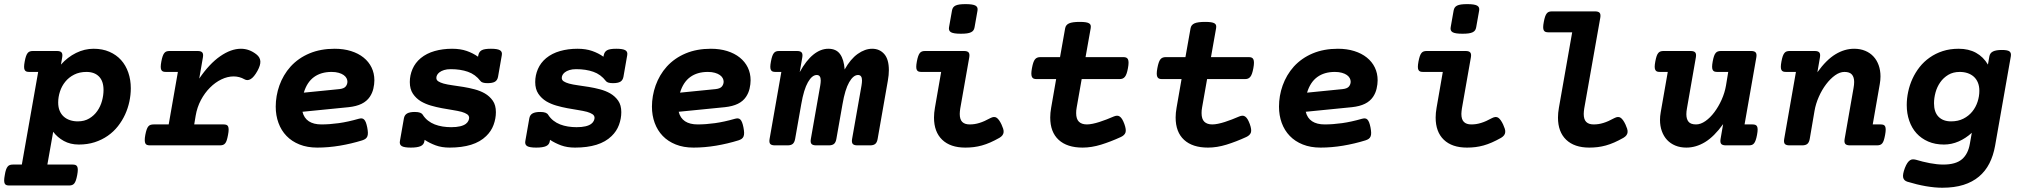

<svg xmlns="http://www.w3.org/2000/svg" viewBox="-59 -695 9673 918"><path d="M317.9 -3.9Q277.3 -3.9 246.3 -21Q215.3 -38.1 195.3 -64.9L167.5 91.8H288.1Q296.4 91.8 301.8 93.8Q307.1 95.7 310.1 101.3Q313 106.9 313 116.7Q313 126.5 310.1 142.1Q307.1 157.7 303.7 167.5Q300.3 177.2 295.7 182.6Q291 188 284.9 189.9Q278.8 191.9 270.5 191.9H-14.6Q-22.9 191.9 -28.3 189.9Q-33.7 188 -36.4 182.6Q-39.1 177.2 -39.1 167.5Q-39.1 157.7 -36.1 142.1Q-33.7 126.5 -30.3 116.7Q-26.9 106.9 -22.2 101.3Q-17.6 95.7 -11.5 93.8Q-5.4 91.8 2.9 91.8H45.4L123.5 -351.1H81.1Q72.8 -351.1 67.4 -353Q62 -355 59.1 -360.4Q56.2 -365.7 56.2 -375.5Q56.2 -385.3 59.1 -400.9Q62 -416.5 65.4 -426.3Q68.8 -436 73.5 -441.7Q78.1 -447.3 84.2 -449.2Q90.3 -451.2 98.6 -451.2H212.9Q229.5 -451.2 235.4 -444.1Q241.2 -437 238.3 -420.4L232.4 -386.2Q264.2 -421.9 304.7 -441.9Q345.2 -461.9 388.7 -461.9Q430.7 -461.9 463.9 -447.5Q497.1 -433.1 519.8 -408Q542.5 -382.8 554.4 -348.1Q566.4 -313.5 566.4 -272.9Q566.4 -241.7 559.6 -209.5Q552.7 -177.2 539.1 -147.5Q525.4 -117.7 504.9 -91.6Q484.4 -65.4 456.5 -45.9Q428.7 -26.4 394 -15.1Q359.4 -3.9 317.9 -3.9ZM354.5 -351.1Q320.8 -351.1 295.4 -338.1Q270 -325.2 253.2 -304.4Q236.3 -283.7 227.8 -257.6Q219.2 -231.4 219.2 -205.1Q219.2 -182.1 226.3 -165.3Q233.4 -148.4 246.1 -137.2Q258.8 -126 275.9 -120.4Q293 -114.7 313 -114.7Q344.7 -114.7 367.9 -128.7Q391.1 -142.6 406.2 -164.3Q421.4 -186 428.7 -212.6Q436 -239.3 436 -264.6Q436 -307.1 414.3 -329.1Q392.6 -351.1 354.5 -351.1Z M885.7 -451.2Q902.3 -451.2 908.2 -444.1Q914.1 -437 911.1 -420.4L893.6 -319.3Q941.9 -390.1 993.7 -426Q1045.4 -461.9 1092.8 -461.9Q1133.3 -461.9 1167.5 -434.6Q1184.6 -420.9 1185.8 -402.1Q1187 -383.3 1171.9 -356Q1155.3 -326.2 1139.6 -316.9Q1124 -307.6 1109.9 -315.9Q1085.9 -329.6 1058.1 -329.6Q1028.8 -329.6 999.5 -315.4Q970.2 -301.3 945.1 -276.1Q919.9 -251 901.6 -216.6Q883.3 -182.1 876.5 -141.6L869.6 -100.1H1009.8Q1018.1 -100.1 1023.4 -98.1Q1028.8 -96.2 1031.5 -90.6Q1034.2 -85 1034.2 -75.2Q1034.2 -65.4 1031.2 -49.8Q1028.3 -34.2 1025.1 -24.4Q1022 -14.6 1017.3 -9.3Q1012.7 -3.9 1006.6 -2Q1000.5 0 992.2 0H658.2Q649.9 0 644.3 -2Q638.7 -3.9 636 -9.3Q633.3 -14.6 633.1 -24.4Q632.8 -34.2 635.7 -49.8Q638.7 -65.4 642.1 -75.2Q645.5 -85 650.1 -90.6Q654.8 -96.2 661.1 -98.1Q667.5 -100.1 675.8 -100.1H747.6L791.5 -351.1H734.4Q726.1 -351.1 720.7 -353Q715.3 -355 712.4 -360.4Q709.5 -365.7 709.5 -375.5Q709.5 -385.3 712.4 -400.9Q715.3 -416.5 718.8 -426.3Q722.2 -436 726.8 -441.7Q731.4 -447.3 737.5 -449.2Q743.7 -451.2 752 -451.2Z M1387.2 -160.6Q1394.5 -130.4 1417.5 -115.2Q1440.4 -100.1 1477.5 -100.1Q1517.1 -100.1 1560.8 -106.2Q1604.5 -112.3 1655.8 -127Q1664.1 -129.4 1670.4 -128.9Q1676.8 -128.4 1681.6 -123.8Q1686.5 -119.1 1690.2 -109.9Q1693.8 -100.6 1696.8 -85.9Q1699.7 -70.8 1700 -60.3Q1700.2 -49.8 1697.3 -42.7Q1694.3 -35.6 1688.2 -31.2Q1682.1 -26.9 1672.9 -23.9Q1621.1 -7.8 1565.9 1.5Q1510.7 10.7 1458 10.7Q1410.2 10.7 1373 -4.2Q1335.9 -19 1310.8 -45.2Q1285.6 -71.3 1272.5 -107.2Q1259.3 -143.1 1259.3 -185.1Q1259.3 -210.4 1263.7 -236.1Q1268.1 -261.7 1276.9 -286.4Q1285.6 -311 1299.1 -334Q1312.5 -356.9 1330.6 -377Q1367.7 -417.5 1420.7 -439.7Q1473.6 -461.9 1541 -461.9Q1584 -461.9 1619.1 -450.9Q1654.3 -439.9 1679.2 -419.9Q1704.1 -399.9 1717.5 -372.3Q1731 -344.7 1731 -311Q1731 -292.5 1726.1 -271.2Q1721.2 -250 1709 -231.9Q1694.8 -210.9 1669.9 -198.7Q1645 -186.5 1608.4 -182.6ZM1526.4 -351.1Q1476.1 -351.1 1442.4 -326.7Q1408.7 -302.2 1393.6 -252L1564 -269Q1585.9 -271.5 1594 -281.7Q1602.1 -292 1602.1 -304.7Q1602.1 -313 1597.7 -321.3Q1593.3 -329.6 1584 -336.2Q1574.7 -342.8 1560.3 -346.9Q1545.9 -351.1 1526.4 -351.1Z M1970.2 -20Q1967.8 -3.4 1952.1 3.7Q1936.5 10.7 1905.3 10.7Q1874 10.7 1862.1 3.7Q1850.1 -3.4 1853 -20L1872.1 -128.9Q1875 -145.5 1887.7 -152.6Q1900.4 -159.7 1924.3 -159.7Q1940.4 -159.7 1949.5 -156.2Q1958.5 -152.8 1962.4 -146Q1972.7 -129.9 1987.3 -118.4Q2002 -106.9 2019.5 -100.1Q2037.1 -93.3 2057.1 -90.1Q2077.1 -86.9 2098.1 -86.9Q2123.5 -86.9 2140.9 -91.1Q2158.2 -95.2 2168.5 -103Q2177.2 -109.9 2180.7 -117.9Q2184.1 -126 2184.1 -131.3Q2184.1 -142.1 2174.6 -148.7Q2165 -155.3 2148.4 -160.2Q2129.9 -165 2105.2 -168.9Q2080.6 -172.9 2054 -177.7Q2027.3 -182.6 2001.2 -190.2Q1975.1 -197.8 1953.6 -210.4Q1930.2 -224.6 1915.3 -246.8Q1900.4 -269 1900.4 -302.7Q1900.4 -335 1913.3 -365Q1926.3 -395 1952.6 -417Q1980.5 -439.9 2019 -450.9Q2057.6 -461.9 2102.5 -461.9Q2142.1 -461.9 2172.4 -451.4Q2202.6 -440.9 2226.6 -423.8L2228 -431.2Q2231.4 -447.8 2244.1 -454.8Q2256.8 -461.9 2288.1 -461.9Q2319.3 -461.9 2331.3 -454.8Q2343.3 -447.8 2340.3 -431.2L2322.3 -328.1Q2319.3 -311.5 2307.6 -304.4Q2295.9 -297.4 2272 -297.4Q2245.6 -297.4 2238.3 -307.6Q2213.9 -339.4 2178.2 -351.8Q2142.6 -364.3 2096.2 -364.3Q2077.6 -364.3 2064.2 -360.1Q2050.8 -356 2042 -349.1Q2027.3 -337.4 2027.3 -322.3Q2027.3 -312 2036.9 -305.9Q2046.4 -299.8 2062 -295.4Q2080.1 -290.5 2105.2 -287.1Q2130.4 -283.7 2157.2 -279.3Q2184.1 -274.9 2210.7 -267.8Q2237.3 -260.7 2258.8 -248.5Q2282.2 -234.9 2297.1 -213.6Q2312 -192.4 2312 -158.7Q2312 -127.9 2300.8 -97.7Q2289.6 -67.4 2265.6 -44.4Q2237.3 -16.6 2193.4 -2.9Q2149.4 10.7 2090.8 10.7Q2052.7 10.7 2023.9 0Q1995.1 -10.7 1971.2 -26.4Z M2569.8 -20Q2567.4 -3.4 2551.8 3.7Q2536.1 10.7 2504.9 10.7Q2473.6 10.7 2461.7 3.7Q2449.7 -3.4 2452.6 -20L2471.7 -128.9Q2474.6 -145.5 2487.3 -152.6Q2500 -159.7 2523.9 -159.7Q2540 -159.7 2549.1 -156.2Q2558.1 -152.8 2562 -146Q2572.3 -129.9 2586.9 -118.4Q2601.6 -106.9 2619.1 -100.1Q2636.7 -93.3 2656.7 -90.1Q2676.8 -86.9 2697.8 -86.9Q2723.1 -86.9 2740.5 -91.1Q2757.8 -95.2 2768.1 -103Q2776.9 -109.9 2780.3 -117.9Q2783.7 -126 2783.7 -131.3Q2783.7 -142.1 2774.2 -148.7Q2764.6 -155.3 2748 -160.2Q2729.5 -165 2704.8 -168.9Q2680.2 -172.9 2653.6 -177.7Q2627 -182.6 2600.8 -190.2Q2574.7 -197.8 2553.2 -210.4Q2529.8 -224.6 2514.9 -246.8Q2500 -269 2500 -302.7Q2500 -335 2512.9 -365Q2525.9 -395 2552.2 -417Q2580.1 -439.9 2618.7 -450.9Q2657.2 -461.9 2702.1 -461.9Q2741.7 -461.9 2772 -451.4Q2802.2 -440.9 2826.2 -423.8L2827.6 -431.2Q2831.1 -447.8 2843.8 -454.8Q2856.4 -461.9 2887.7 -461.9Q2918.9 -461.9 2930.9 -454.8Q2942.9 -447.8 2939.9 -431.2L2921.9 -328.1Q2918.9 -311.5 2907.2 -304.4Q2895.5 -297.4 2871.6 -297.4Q2845.2 -297.4 2837.9 -307.6Q2813.5 -339.4 2777.8 -351.8Q2742.2 -364.3 2695.8 -364.3Q2677.2 -364.3 2663.8 -360.1Q2650.4 -356 2641.6 -349.1Q2627 -337.4 2627 -322.3Q2627 -312 2636.5 -305.9Q2646 -299.8 2661.6 -295.4Q2679.7 -290.5 2704.8 -287.1Q2730 -283.7 2756.8 -279.3Q2783.7 -274.9 2810.3 -267.8Q2836.9 -260.7 2858.4 -248.5Q2881.8 -234.9 2896.7 -213.6Q2911.6 -192.4 2911.6 -158.7Q2911.6 -127.9 2900.4 -97.7Q2889.2 -67.4 2865.2 -44.4Q2836.9 -16.6 2793 -2.9Q2749 10.7 2690.4 10.7Q2652.3 10.7 2623.5 0Q2594.7 -10.7 2570.8 -26.4Z M3186 -160.6Q3193.4 -130.4 3216.3 -115.2Q3239.3 -100.1 3276.4 -100.1Q3315.9 -100.1 3359.6 -106.2Q3403.3 -112.3 3454.6 -127Q3462.9 -129.4 3469.2 -128.9Q3475.6 -128.4 3480.5 -123.8Q3485.4 -119.1 3489 -109.9Q3492.7 -100.6 3495.6 -85.9Q3498.5 -70.8 3498.8 -60.3Q3499 -49.8 3496.1 -42.7Q3493.2 -35.6 3487.1 -31.2Q3481 -26.9 3471.7 -23.9Q3419.9 -7.8 3364.7 1.5Q3309.6 10.7 3256.8 10.7Q3209 10.7 3171.9 -4.2Q3134.8 -19 3109.6 -45.2Q3084.5 -71.3 3071.3 -107.2Q3058.1 -143.1 3058.1 -185.1Q3058.1 -210.4 3062.5 -236.1Q3066.9 -261.7 3075.7 -286.4Q3084.5 -311 3097.9 -334Q3111.3 -356.9 3129.4 -377Q3166.5 -417.5 3219.5 -439.7Q3272.5 -461.9 3339.8 -461.9Q3382.8 -461.9 3418 -450.9Q3453.1 -439.9 3478 -419.9Q3502.9 -399.9 3516.4 -372.3Q3529.8 -344.7 3529.8 -311Q3529.8 -292.5 3524.9 -271.2Q3520 -250 3507.8 -231.9Q3493.7 -210.9 3468.8 -198.7Q3443.8 -186.5 3407.2 -182.6ZM3325.2 -351.1Q3274.9 -351.1 3241.2 -326.7Q3207.5 -302.2 3192.4 -252L3362.8 -269Q3384.8 -271.5 3392.8 -281.7Q3400.9 -292 3400.9 -304.7Q3400.9 -313 3396.5 -321.3Q3392.1 -329.6 3382.8 -336.2Q3373.5 -342.8 3359.1 -346.9Q3344.7 -351.1 3325.2 -351.1Z M3648.9 -351.1Q3640.6 -351.1 3635.3 -353Q3629.9 -355 3627 -360.4Q3624 -365.7 3624 -375.5Q3624 -385.3 3627 -400.9Q3629.9 -416.5 3633.3 -426.3Q3636.7 -436 3641.4 -441.7Q3646 -447.3 3652.1 -449.2Q3658.2 -451.2 3666.5 -451.2H3751.5Q3768.1 -451.2 3773.9 -444.1Q3779.8 -437 3776.9 -420.4L3764.6 -350.1Q3795.4 -406.2 3830.1 -434.1Q3864.7 -461.9 3901.4 -461.9Q3939.5 -461.9 3957.8 -436Q3976.1 -410.2 3979.5 -362.8Q4007.3 -412.6 4042 -437.3Q4076.7 -461.9 4111.3 -461.9Q4146.5 -461.9 4168.7 -436.8Q4190.9 -411.6 4190.9 -359.4Q4190.9 -348.1 4189.7 -335.7Q4188.5 -323.2 4186 -309.1L4137.2 -30.8Q4134.3 -14.2 4126 -7.1Q4117.7 0 4101.1 0H4040.5Q4023.9 0 4018.1 -7.1Q4012.2 -14.2 4015.1 -30.8L4060.1 -286.1Q4061 -293 4061.8 -298.8Q4062.5 -304.7 4062.5 -310.1Q4062.5 -336.4 4043.5 -336.4Q4021 -336.4 4001.2 -302Q3981.4 -267.6 3969.2 -196.8L3939.9 -30.8Q3937 -14.2 3928.7 -7.1Q3920.4 0 3903.8 0H3843.3Q3826.7 0 3820.8 -7.1Q3814.9 -14.2 3817.9 -30.8L3862.8 -286.1Q3863.8 -293 3864.5 -298.8Q3865.2 -304.7 3865.2 -310.1Q3865.2 -336.4 3846.2 -336.4Q3823.7 -336.4 3804 -302Q3784.2 -267.6 3772 -196.8L3742.7 -30.8Q3739.7 -14.2 3731.4 -7.1Q3723.1 0 3706.5 0H3646Q3629.4 0 3623.5 -7.1Q3617.7 -14.2 3620.6 -30.8L3676.8 -351.1Z M4600.6 -564.5Q4599.1 -556.2 4595.2 -550.3Q4591.3 -544.4 4583.7 -540.8Q4576.2 -537.1 4564.5 -535.4Q4552.7 -533.7 4535.2 -533.7Q4500.5 -533.7 4488 -540.8Q4475.6 -547.9 4478.5 -564.5L4492.7 -644.5Q4494.1 -652.8 4498 -658.7Q4502 -664.6 4509.3 -668.2Q4516.6 -671.9 4528.3 -673.6Q4540 -675.3 4557.6 -675.3Q4592.3 -675.3 4605 -668.2Q4617.7 -661.1 4614.7 -644.5ZM4346.7 -351.1Q4338.4 -351.1 4333 -353Q4327.6 -355 4324.7 -360.4Q4321.8 -365.7 4321.8 -375.5Q4321.8 -385.3 4324.7 -400.9Q4327.6 -416.5 4331.1 -426.3Q4334.5 -436 4339.1 -441.7Q4343.8 -447.3 4349.9 -449.2Q4356 -451.2 4364.3 -451.2H4549.8Q4566.4 -451.2 4572.3 -444.1Q4578.1 -437 4575.2 -420.4L4532.2 -176.3Q4531.2 -169.4 4530.5 -162.8Q4529.8 -156.2 4529.8 -150.4Q4529.8 -124 4541.7 -112.1Q4553.7 -100.1 4577.1 -100.1Q4589.4 -100.1 4600.6 -101.8Q4611.8 -103.5 4623.8 -107.2Q4635.7 -110.8 4648.4 -116.5Q4661.1 -122.1 4676.3 -130.4Q4694.8 -140.1 4706.5 -131.8Q4718.3 -123.5 4729.5 -99.6Q4734.4 -88.9 4737.3 -79.8Q4740.2 -70.8 4739.5 -63Q4738.8 -55.2 4734.1 -48.6Q4729.5 -42 4719.7 -36.1Q4696.3 -22.9 4675.8 -13.9Q4655.3 -4.9 4635.7 0.5Q4616.2 5.9 4596.9 8.3Q4577.6 10.7 4556.6 10.7Q4484.9 10.7 4445.8 -26.9Q4406.7 -64.5 4406.7 -132.8Q4406.7 -154.8 4411.1 -179.7L4440.9 -351.1Z M5131.3 -421.9H5312.5Q5320.8 -421.9 5326.2 -419.4Q5331.5 -417 5334.2 -411.1Q5336.9 -405.3 5336.9 -395Q5336.9 -384.8 5334 -369.1Q5331.1 -353.5 5327.6 -343.5Q5324.2 -333.5 5319.3 -327.6Q5314.5 -321.8 5308.3 -319.3Q5302.2 -316.9 5293.9 -316.9H5112.8L5088.9 -181.2Q5087.4 -173.8 5086.9 -167Q5086.4 -160.2 5086.4 -154.3Q5086.4 -126 5099.6 -113Q5112.8 -100.1 5137.7 -100.1Q5149.9 -100.1 5165.3 -103.3Q5180.7 -106.4 5197.5 -111.8Q5214.4 -117.2 5231.9 -124Q5249.5 -130.9 5266.6 -138.2Q5274.9 -141.6 5281.7 -141.8Q5288.6 -142.1 5294.7 -137.9Q5300.8 -133.8 5306.2 -125.2Q5311.5 -116.7 5316.9 -102.1Q5326.7 -74.7 5322.3 -61.5Q5317.9 -48.3 5300.3 -40Q5251.5 -17.6 5205.6 -3.4Q5159.7 10.7 5117.2 10.7Q5043 10.7 5002.7 -26.4Q4962.4 -63.5 4962.4 -133.3Q4962.4 -154.8 4966.8 -179.7L4990.7 -316.9H4896.5Q4888.2 -316.9 4882.8 -319.3Q4877.4 -321.8 4874.8 -327.6Q4872.1 -333.5 4872.1 -343.5Q4872.1 -353.5 4875 -369.1Q4877.9 -384.8 4881.3 -395Q4884.8 -405.3 4889.4 -411.1Q4894 -417 4900.4 -419.4Q4906.7 -421.9 4915 -421.9H5009.3L5033.7 -559.6Q5036.6 -576.2 5052.5 -583.3Q5068.4 -590.3 5103.5 -590.3Q5121.1 -590.3 5131.8 -588.6Q5142.6 -586.9 5148.4 -583.3Q5154.3 -579.6 5155.8 -573.7Q5157.2 -567.9 5155.8 -559.6Z M5731 -421.9H5912.1Q5920.4 -421.9 5925.8 -419.4Q5931.2 -417 5933.8 -411.1Q5936.5 -405.3 5936.5 -395Q5936.5 -384.8 5933.6 -369.1Q5930.7 -353.5 5927.2 -343.5Q5923.8 -333.5 5918.9 -327.6Q5914.1 -321.8 5908 -319.3Q5901.9 -316.9 5893.6 -316.9H5712.4L5688.5 -181.2Q5687 -173.8 5686.5 -167Q5686 -160.2 5686 -154.3Q5686 -126 5699.2 -113Q5712.4 -100.1 5737.3 -100.1Q5749.5 -100.1 5764.9 -103.3Q5780.3 -106.4 5797.1 -111.8Q5814 -117.2 5831.5 -124Q5849.1 -130.9 5866.2 -138.2Q5874.5 -141.6 5881.3 -141.8Q5888.2 -142.1 5894.3 -137.9Q5900.4 -133.8 5905.8 -125.2Q5911.1 -116.7 5916.5 -102.1Q5926.3 -74.7 5921.9 -61.5Q5917.5 -48.3 5899.9 -40Q5851.1 -17.6 5805.2 -3.4Q5759.3 10.7 5716.8 10.7Q5642.6 10.7 5602.3 -26.4Q5562 -63.5 5562 -133.3Q5562 -154.8 5566.4 -179.7L5590.3 -316.9H5496.1Q5487.8 -316.9 5482.4 -319.3Q5477.1 -321.8 5474.4 -327.6Q5471.7 -333.5 5471.7 -343.5Q5471.7 -353.5 5474.6 -369.1Q5477.5 -384.8 5481 -395Q5484.4 -405.3 5489 -411.1Q5493.7 -417 5500 -419.4Q5506.3 -421.9 5514.6 -421.9H5608.9L5633.3 -559.6Q5636.2 -576.2 5652.1 -583.3Q5668 -590.3 5703.1 -590.3Q5720.7 -590.3 5731.4 -588.6Q5742.2 -586.9 5748 -583.3Q5753.9 -579.6 5755.4 -573.7Q5756.8 -567.9 5755.4 -559.6Z M6184.1 -160.6Q6191.4 -130.4 6214.4 -115.2Q6237.3 -100.1 6274.4 -100.1Q6314 -100.1 6357.7 -106.2Q6401.4 -112.3 6452.6 -127Q6460.9 -129.4 6467.3 -128.9Q6473.6 -128.4 6478.5 -123.8Q6483.4 -119.1 6487.1 -109.9Q6490.7 -100.6 6493.7 -85.9Q6496.6 -70.8 6496.8 -60.3Q6497.1 -49.8 6494.1 -42.7Q6491.2 -35.6 6485.1 -31.2Q6479 -26.9 6469.7 -23.9Q6418 -7.8 6362.8 1.5Q6307.6 10.7 6254.9 10.7Q6207 10.7 6169.9 -4.2Q6132.8 -19 6107.7 -45.2Q6082.5 -71.3 6069.3 -107.2Q6056.2 -143.1 6056.2 -185.1Q6056.2 -210.4 6060.5 -236.1Q6064.9 -261.7 6073.7 -286.4Q6082.5 -311 6095.9 -334Q6109.4 -356.9 6127.4 -377Q6164.6 -417.5 6217.5 -439.7Q6270.5 -461.9 6337.9 -461.9Q6380.9 -461.9 6416 -450.9Q6451.2 -439.9 6476.1 -419.9Q6501 -399.9 6514.4 -372.3Q6527.8 -344.7 6527.8 -311Q6527.8 -292.5 6522.9 -271.2Q6518.1 -250 6505.9 -231.9Q6491.7 -210.9 6466.8 -198.7Q6441.9 -186.5 6405.3 -182.6ZM6323.2 -351.1Q6272.9 -351.1 6239.3 -326.7Q6205.6 -302.2 6190.4 -252L6360.8 -269Q6382.8 -271.5 6390.9 -281.7Q6398.9 -292 6398.9 -304.7Q6398.9 -313 6394.5 -321.3Q6390.1 -329.6 6380.9 -336.2Q6371.6 -342.8 6357.2 -346.9Q6342.8 -351.1 6323.2 -351.1Z M6999 -564.5Q6997.6 -556.2 6993.7 -550.3Q6989.7 -544.4 6982.2 -540.8Q6974.6 -537.1 6962.9 -535.4Q6951.2 -533.7 6933.6 -533.7Q6898.9 -533.7 6886.5 -540.8Q6874 -547.9 6877 -564.5L6891.1 -644.5Q6892.6 -652.8 6896.5 -658.7Q6900.4 -664.6 6907.7 -668.2Q6915 -671.9 6926.8 -673.6Q6938.5 -675.3 6956.1 -675.3Q6990.7 -675.3 7003.4 -668.2Q7016.1 -661.1 7013.2 -644.5ZM6745.1 -351.1Q6736.8 -351.1 6731.4 -353Q6726.1 -355 6723.1 -360.4Q6720.2 -365.7 6720.2 -375.5Q6720.2 -385.3 6723.1 -400.9Q6726.1 -416.5 6729.5 -426.3Q6732.9 -436 6737.5 -441.7Q6742.2 -447.3 6748.3 -449.2Q6754.4 -451.2 6762.7 -451.2H6948.2Q6964.8 -451.2 6970.7 -444.1Q6976.6 -437 6973.6 -420.4L6930.7 -176.3Q6929.7 -169.4 6929 -162.8Q6928.2 -156.2 6928.2 -150.4Q6928.2 -124 6940.2 -112.1Q6952.1 -100.1 6975.6 -100.1Q6987.8 -100.1 6999 -101.8Q7010.3 -103.5 7022.2 -107.2Q7034.2 -110.8 7046.9 -116.5Q7059.6 -122.1 7074.7 -130.4Q7093.3 -140.1 7105 -131.8Q7116.7 -123.5 7127.9 -99.6Q7132.8 -88.9 7135.7 -79.8Q7138.7 -70.8 7137.9 -63Q7137.2 -55.2 7132.6 -48.6Q7127.9 -42 7118.2 -36.1Q7094.7 -22.9 7074.2 -13.9Q7053.7 -4.9 7034.2 0.5Q7014.6 5.9 6995.4 8.3Q6976.1 10.7 6955.1 10.7Q6883.3 10.7 6844.2 -26.9Q6805.2 -64.5 6805.2 -132.8Q6805.2 -154.8 6809.6 -179.7L6839.4 -351.1Z M7344.2 -540.5Q7335.9 -540.5 7330.6 -542.5Q7325.2 -544.4 7322.3 -549.8Q7319.3 -555.2 7319.3 -564.9Q7319.3 -574.7 7322.3 -590.3Q7325.2 -606 7328.6 -615.7Q7332 -625.5 7336.7 -631.1Q7341.3 -636.7 7347.4 -638.7Q7353.5 -640.6 7361.8 -640.6H7566.9Q7583.5 -640.6 7589.4 -633.5Q7595.2 -626.5 7592.3 -609.9L7515.6 -176.3Q7514.6 -169.4 7513.9 -162.8Q7513.2 -156.2 7513.2 -150.4Q7513.2 -124 7525.1 -112.1Q7537.1 -100.1 7560.5 -100.1Q7572.8 -100.1 7584 -101.8Q7595.2 -103.5 7607.2 -107.2Q7619.1 -110.8 7631.8 -116.5Q7644.5 -122.1 7659.7 -130.4Q7678.2 -140.1 7689.9 -131.8Q7701.7 -123.5 7712.9 -99.6Q7717.8 -88.9 7720.7 -79.8Q7723.6 -70.8 7722.9 -63Q7722.2 -55.2 7717.5 -48.6Q7712.9 -42 7703.1 -36.1Q7679.7 -22.9 7659.2 -13.9Q7638.7 -4.9 7619.1 0.5Q7599.6 5.9 7580.3 8.3Q7561 10.7 7540 10.7Q7468.3 10.7 7429.2 -26.9Q7390.1 -64.5 7390.1 -132.8Q7390.1 -154.8 7394.5 -179.7L7458 -540.5Z M8179.7 -101.6Q8136.7 -42 8093.3 -15.6Q8049.8 10.7 8003.9 10.7Q7974.6 10.7 7951.2 1Q7927.7 -8.8 7911.6 -26.1Q7895.5 -43.5 7886.7 -67.9Q7877.9 -92.3 7877.9 -121.6Q7877.9 -130.4 7878.7 -139.4Q7879.4 -148.4 7881.3 -158.2L7915 -351.1H7877.4Q7869.1 -351.1 7863.8 -353Q7858.4 -355 7855.5 -360.6Q7852.5 -366.2 7852.5 -376Q7852.5 -385.7 7855.5 -401.4Q7858.4 -417 7861.8 -426.8Q7865.2 -436.5 7869.9 -441.9Q7874.5 -447.3 7880.6 -449.2Q7886.7 -451.2 7895 -451.2H8023.9Q8040.5 -451.2 8046.4 -444.1Q8052.2 -437 8049.3 -420.4L8006.8 -177.2Q8003.9 -161.6 8003.9 -148.9Q8003.9 -125.5 8014.4 -112.8Q8024.9 -100.1 8050.3 -100.1Q8072.3 -100.1 8095.2 -116.2Q8118.2 -132.3 8137.9 -158.7Q8157.7 -185.1 8172.6 -218.3Q8187.5 -251.5 8193.4 -286.1L8204.1 -351.1H8151.9Q8143.6 -351.1 8138.2 -353Q8132.8 -355 8129.9 -360.6Q8127 -366.2 8127 -376Q8127 -385.7 8129.9 -401.4Q8132.8 -417 8136.2 -426.8Q8139.6 -436.5 8144.3 -441.9Q8148.9 -447.3 8155 -449.2Q8161.1 -451.2 8169.4 -451.2H8313Q8329.6 -451.2 8335.4 -444.1Q8341.3 -437 8338.4 -420.4L8282.2 -100.1H8319.8Q8328.1 -100.1 8333.5 -98.1Q8338.9 -96.2 8341.8 -90.8Q8344.7 -85.4 8344.7 -75.7Q8344.7 -65.9 8341.8 -50.3Q8338.9 -34.7 8335.4 -24.9Q8332 -15.1 8327.4 -9.5Q8322.8 -3.9 8316.7 -2Q8310.5 0 8302.2 0H8192.9Q8176.3 0 8170.4 -7.1Q8164.6 -14.2 8167.5 -30.8Z M8527.8 -351.1H8480.5Q8472.2 -351.1 8466.8 -353Q8461.4 -355 8458.5 -360.4Q8455.6 -365.7 8455.6 -375.5Q8455.6 -385.3 8458.5 -400.9Q8461.4 -416.5 8464.8 -426.3Q8468.3 -436 8472.9 -441.7Q8477.5 -447.3 8483.6 -449.2Q8489.7 -451.2 8498 -451.2H8617.2Q8633.8 -451.2 8639.6 -444.1Q8645.5 -437 8642.6 -420.4L8630.4 -349.6Q8673.3 -409.2 8716.8 -435.5Q8760.3 -461.9 8806.2 -461.9Q8835.4 -461.9 8858.9 -452.1Q8882.3 -442.4 8898.4 -425Q8914.6 -407.7 8923.3 -383.3Q8932.1 -358.9 8932.1 -329.6Q8932.1 -320.8 8931.2 -311.5Q8930.2 -302.2 8928.7 -293L8895 -100.1H8932.6Q8940.9 -100.1 8946.3 -98.1Q8951.7 -96.2 8954.3 -90.6Q8957 -85 8957 -75.2Q8957 -65.4 8954.1 -49.8Q8951.2 -34.2 8948 -24.4Q8944.8 -14.6 8940.2 -9.3Q8935.5 -3.9 8929.4 -2Q8923.3 0 8915 0H8786.1Q8769.5 0 8763.7 -7.1Q8757.8 -14.2 8760.7 -30.8L8803.2 -273.9Q8806.2 -290 8806.2 -303.2Q8806.2 -326.2 8795.4 -338.6Q8784.7 -351.1 8759.8 -351.1Q8737.8 -351.1 8715.1 -335Q8692.4 -318.8 8672.4 -292.5Q8652.3 -266.1 8637.5 -232.7Q8622.6 -199.2 8616.7 -165L8593.8 -30.8Q8590.8 -14.2 8582.5 -7.1Q8574.2 0 8557.6 0H8497.1Q8480.5 0 8474.6 -7.1Q8468.8 -14.2 8471.7 -30.8Z M9235.4 -3.9Q9193.4 -3.9 9160.2 -18.3Q9127 -32.7 9104.2 -57.9Q9081.5 -83 9069.6 -117.7Q9057.6 -152.3 9057.6 -192.9Q9057.6 -224.1 9064.5 -256.3Q9071.3 -288.6 9085 -318.4Q9098.6 -348.1 9119.1 -374.3Q9139.6 -400.4 9167.5 -419.9Q9195.3 -439.5 9229.7 -450.7Q9264.2 -461.9 9306.2 -461.9Q9353.5 -461.9 9388.7 -442.6Q9423.8 -423.3 9445.8 -386.2L9452.6 -425.3Q9455.6 -441.9 9470.2 -449Q9484.9 -456.1 9512.7 -456.1Q9540 -456.1 9549.1 -449Q9558.1 -441.9 9555.2 -425.3L9480 2Q9471.7 48.8 9452.9 85.9Q9434.1 123 9403.1 149.2Q9372.1 175.3 9328.6 189Q9285.2 202.6 9227.5 202.6Q9191.9 202.6 9149.4 195.3Q9106.9 188 9060.5 173.8Q9043.9 168.5 9040.5 153.8Q9037.1 139.2 9048.8 107.9Q9054.7 92.8 9060.8 84Q9066.9 75.2 9073.5 71Q9080.1 66.9 9087.2 66.9Q9094.2 66.9 9101.6 68.8Q9133.8 78.6 9168.5 85.2Q9203.1 91.8 9232.4 91.8Q9291.5 91.8 9321.3 66.7Q9351.1 41.5 9359.4 -7.8L9368.7 -60.1Q9339.8 -33.7 9305.9 -18.8Q9272 -3.9 9235.4 -3.9ZM9269.5 -114.7Q9303.2 -114.7 9328.6 -127.7Q9354 -140.6 9370.8 -161.4Q9387.7 -182.1 9396.2 -208.3Q9404.8 -234.4 9404.8 -260.7Q9404.8 -283.2 9397.7 -300.3Q9390.6 -317.4 9377.9 -328.6Q9365.2 -339.8 9348.1 -345.5Q9331.1 -351.1 9311 -351.1Q9279.3 -351.1 9256.1 -337.2Q9232.9 -323.2 9217.8 -301.5Q9202.6 -279.8 9195.3 -253.2Q9188 -226.6 9188 -201.2Q9188 -158.7 9209.7 -136.7Q9231.4 -114.7 9269.5 -114.7Z"/></svg>

Font: Courier Prime
Style: Bold Italic
Weight: 700
Monospace: yes
Designer: Alan Dague-Greene
Foundry: Quote-Unquote Apps
Version: Version 1.202